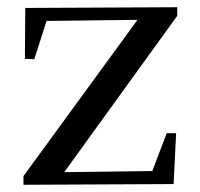

<svg xmlns="http://www.w3.org/2000/svg" viewBox="-20 -511 555 532"><path d="M361 -456 45 -23V1L461 -1L468 -142H442L402 -37L158 -34L471 -467V-491L50 -489L49 -348L75 -347L109 -453Z"/></svg>

Font: Rufina
Style: Regular
Weight: 400
Designer: Martin Sommaruga
Foundry: Martin Sommaruga
Version: Version